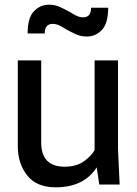

<svg xmlns="http://www.w3.org/2000/svg" viewBox="-20 -788 585 820"><path d="M218 12Q136 12 96 -39Q56 -90 56 -163V-530H156V-179Q156 -77 255 -76Q307 -76 339 -99.5Q371 -123 384 -147V-530H484V-150L491 0H404L393 -73Q338 12 218 12ZM351 -632Q325 -632 303.5 -642Q282 -652 262 -663Q247 -673 233 -679.5Q219 -686 205 -686Q171 -686 171 -645H98Q98 -712 125 -740Q152 -768 189 -768Q215 -768 236.5 -758Q258 -748 278 -737Q293 -727 307 -720.5Q321 -714 335 -714Q369 -714 369 -755H442Q442 -688 415 -660Q388 -632 351 -632Z"/></svg>

Font: Tanohe Sans Medium
Style: Regular
Weight: 500
Designer: Village Type and Design LLC
Foundry: Cooper Hewitt Smithsonian Design Museum
Version: Version 1.00;September 29, 2021;FontCreator 13.0.0.2655 64-b